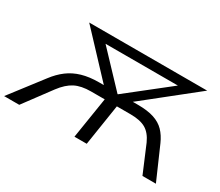

<svg xmlns="http://www.w3.org/2000/svg" viewBox="-153 -989 1461 1274"><g transform="rotate(30 577.5 -352.5)"><path d="M-31 0 158 -246Q195 -295 239 -328Q283 -361 339.5 -377.5Q396 -394 470 -394H569L530 -368L214 -705H1118L695 -368L667 -394H766Q841 -394 890 -378Q939 -362 970.5 -329.5Q1002 -297 1024 -247L1132 0H1029L942 -206Q915 -266 872.5 -290.5Q830 -315 756 -315H651L602 0H508L558 -315H453Q379 -315 331 -290.5Q283 -266 238 -206L85 0ZM614 -388H617L972 -668L971 -637H338L349 -668Z"/></g></svg>

Font: Nunito Sans 10pt Expanded
Style: Italic
Weight: 400
Width: 7
Italic angle: -9°
Designer: Vernon Adams
Foundry: Vernon Adams
Version: Version 3.101;gftools[0.9.27]